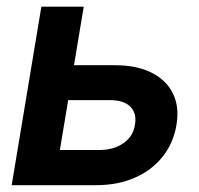

<svg xmlns="http://www.w3.org/2000/svg" viewBox="-20 -542 583 562"><path d="M159.7 -351.1H316.4Q380.4 -351.1 423.6 -329.3Q466.8 -307.6 486.1 -268.6Q505.4 -229.5 496.6 -176.8Q487.8 -123.5 456.3 -83.7Q424.8 -43.9 375 -22Q325.2 0 261.2 0H14.2L101.1 -522.5H225.1L155.3 -103H271.5Q313 -103 341.6 -123Q370.1 -143.1 375 -176.8Q380.9 -210 361.8 -229.5Q342.8 -249 301.3 -249H142.6Z"/></svg>

Font: Inter 28pt SemiBold
Style: Italic
Weight: 600
Italic angle: -9.3988°
Designer: Rasmus Andersson
Foundry: rsms
Version: Version 4.001;git-66647c0bb